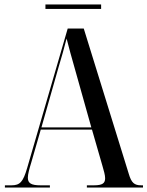

<svg xmlns="http://www.w3.org/2000/svg" viewBox="-20 -842 662 862"><path d="M184 -802H434V-822H184ZM2 0H204V-10H161C121 -10 105 -19 105 -44C105 -60 112 -85 120 -111L163 -260H393L440 -97C446 -76 452 -56 452 -42C452 -20 441 -10 402 -10H370V0H622V-10H614C583 -10 570 -21 558 -62L356 -714H284L102 -88C84 -26 70 -10 32 -10H2ZM166 -270 242 -537C258 -591 266 -618 279 -669C288 -633 300 -589 322 -512L390 -270Z"/></svg>

Font: Noto Serif Display Condensed Medium
Style: Regular
Weight: 500
Width: 3
Designer: Monotype Design Team
Foundry: Monotype Imaging Inc.
Version: Version 2.009